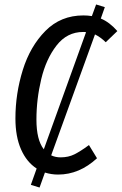

<svg xmlns="http://www.w3.org/2000/svg" viewBox="-20 -769 545 859"><path d="M405 -615 209 -74Q228 -65 251 -65Q286 -65 313 -78.5Q340 -92 378 -120L414 -61Q335 12 240 12Q210 12 181 3L157 70L118 58L144 -15Q99 -44 74 -101Q49 -158 49 -239Q49 -350 82 -456Q115 -562 183.5 -631Q252 -700 353 -700Q373 -700 391 -697L410 -749L449 -737L431 -686Q470 -670 505 -630L453 -580Q431 -602 405 -615ZM365 -625Q361 -626 352 -626Q280 -626 233 -565.5Q186 -505 164.5 -415Q143 -325 143 -234Q143 -143 176 -101Z"/></svg>

Font: Fira Sans Compressed
Style: Italic
Weight: 400
Width: 1
Italic angle: -8°
Designer: bBox Type GmbH & Carrois Corporate GbR & Edenspiekermann AG
Foundry: bBox Type GmbH & Carrois Corporate GbR & Edenspiekermann AG
Version: Version 4.301